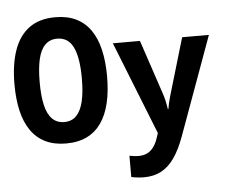

<svg xmlns="http://www.w3.org/2000/svg" viewBox="-62 -798 1323 1115"><g transform="rotate(-5 600.0 -240.5)"><path d="M300 10Q230 10 179 -15Q128 -40 95 -87.5Q62 -135 46 -203Q30 -271 30 -358Q30 -474 59 -556.5Q88 -639 147.5 -682.5Q207 -726 300 -726Q370 -726 421 -701Q472 -676 505 -628.5Q538 -581 554 -512.5Q570 -444 570 -358Q570 -271 554 -203Q538 -135 505 -87.5Q472 -40 421 -15Q370 10 300 10ZM300 -115Q343 -115 370 -142.5Q397 -170 410 -224Q423 -278 423 -359Q423 -478 394 -539.5Q365 -601 300 -601Q257 -601 229.5 -573.5Q202 -546 189.5 -492Q177 -438 177 -358Q177 -278 189.5 -224Q202 -170 229.5 -142.5Q257 -115 300 -115ZM733 245Q715 245 696.5 243Q678 241 659 237V113Q673 116 687 117.5Q701 119 711 119Q742 119 763.5 108Q785 97 800.5 75.5Q816 54 826 23L835 -4L620 -546H778L883 -232Q890 -212 895.5 -188.5Q901 -165 905 -137H908Q911 -156 914.5 -171.5Q918 -187 922.5 -202Q927 -217 931 -232L1024 -546H1180L971 29Q944 103 910.5 151Q877 199 833.5 222Q790 245 733 245Z"/></g></svg>

Font: Noto Sans Mono
Style: Bold
Weight: 700
Designer: Monotype Design Team
Foundry: Monotype Imaging Inc.
Version: Version 2.014